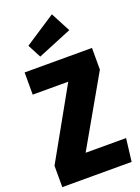

<svg xmlns="http://www.w3.org/2000/svg" viewBox="-175 -1031 808 1106"><g transform="rotate(-20 228.5 -478.0)"><path d="M442 -695V-562L201 -140H449L432 0H7V-131L247 -559H29V-695ZM291 -956 354 -836 145 -750 102 -832Z"/></g></svg>

Font: Fira Sans Extra Condensed ExtraBold
Style: Regular
Weight: 800
Width: 1
Designer: Carrois Corporate & Edenspiekermann AG
Foundry: Carrois Corporate GbR & Edenspiekermann AG
Version: Version 4.203